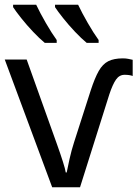

<svg xmlns="http://www.w3.org/2000/svg" viewBox="-20 -786 577 806"><path d="M496 -541Q508 -541 518 -539Q528 -537 537 -535V-467Q524 -472 503 -472Q481 -472 467 -452Q453 -432 439 -390L316 0H199L0 -536H92L219 -181Q234 -139 244 -107.5Q254 -76 256 -62H260Q264 -83 272 -119Q280 -155 291 -189L361 -407Q378 -459 394.5 -488Q411 -517 434.5 -529Q458 -541 496 -541ZM308 -766Q324 -732 348.5 -689.5Q373 -647 394 -618V-606H344Q322 -624 295 -652.5Q268 -681 245 -710Q222 -739 211 -756V-766ZM132 -766Q148 -732 172.5 -689.5Q197 -647 218 -618V-606H168Q146 -624 119 -652.5Q92 -681 69 -710Q46 -739 35 -756V-766Z"/></svg>

Font: TSCustom
Style: Regular
Weight: 400
Designer: Monotype Design Team
Foundry: Monotype Imaging Inc.
Version: Version 2.004; ttfautohint (v1.8.3) -l 8 -r 50 -G 200 -x 14 